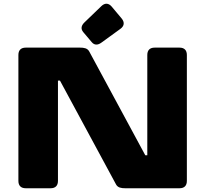

<svg xmlns="http://www.w3.org/2000/svg" viewBox="-20 -1004 1095 1024"><path d="M117.2 0H250C275.4 0 289.1 -13.7 289.1 -39.1V-574.2H299.8L599.1 -20C608.4 -2.9 627.4 0 647.5 0H937.5C962.9 0 976.6 -13.7 976.6 -39.1V-710.9C976.6 -736.3 962.9 -750 937.5 -750H804.7C779.3 -750 765.6 -736.3 765.6 -710.9V-175.8H754.9L455.6 -730C446.3 -747.1 427.2 -750 407.2 -750H117.2C91.8 -750 78.1 -736.3 78.1 -710.9V-39.1C78.1 -13.7 91.8 0 117.2 0ZM520.5 -971.2 430.2 -884.3C412.6 -867.2 410.2 -849.6 423.8 -833L469.2 -779.3C482.9 -762.7 501 -762.2 520.5 -776.4L622.1 -850.1C643.1 -865.2 645.5 -885.3 628.9 -905.3L575.7 -968.8C559.1 -988.3 539.1 -989.3 520.5 -971.2Z"/></svg>

Font: Gyrotrope Black
Style: Regular
Weight: 900
Designer: David Moles
Version: Version 1.003;Glyphs 3.3.1 (3343)